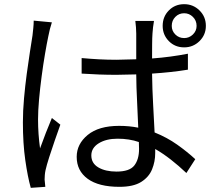

<svg xmlns="http://www.w3.org/2000/svg" viewBox="-20 -861 1040 929"><path d="M231 -752.9Q226.6 -740.2 221.4 -720Q216.3 -699.7 213.9 -686Q206.5 -651.4 197.8 -600.1Q189 -548.8 181.4 -491.2Q173.8 -433.6 168.9 -379.2Q164.1 -324.7 164.1 -283.2Q164.1 -212.9 173.8 -143.1Q186 -177.7 202.1 -218.8Q218.3 -259.8 231 -290L272 -257.8Q259.8 -223.6 245.1 -181.4Q230.5 -139.2 218 -100.3Q205.6 -61.5 200.2 -37.1Q197.8 -26.4 196.8 -13.7Q195.8 -1 195.8 7.8Q196.8 14.6 197.5 24.7Q198.2 34.7 199.2 43L128.9 47.9Q113.8 -5.9 102.3 -86.4Q90.8 -167 90.8 -269Q90.8 -324.2 96.2 -384.8Q101.6 -445.3 109.4 -503.4Q117.2 -561.5 124.8 -609.9Q132.3 -658.2 137.2 -689Q139.2 -706.1 141.1 -725.3Q143.1 -744.6 143.1 -761.2ZM811 -735.8Q811 -711.4 828.4 -694.1Q845.7 -676.8 871.1 -676.8Q895.5 -676.8 913.3 -694.1Q931.2 -711.4 931.2 -735.8Q931.2 -761.7 913.3 -779.3Q895.5 -796.9 871.1 -796.9Q845.7 -796.9 828.4 -779.3Q811 -761.7 811 -735.8ZM767.1 -735.8Q767.1 -780.3 796.9 -810.5Q826.7 -840.8 871.1 -840.8Q914.6 -840.8 945.3 -810.5Q976.1 -780.3 976.1 -735.8Q976.1 -692.4 945.3 -662.1Q914.6 -631.8 871.1 -631.8Q826.7 -631.8 796.9 -662.1Q767.1 -692.4 767.1 -735.8ZM651.9 -173.8Q605.5 -189.9 548.8 -189.9Q493.7 -189.9 457.8 -167.7Q421.9 -145.5 421.9 -108.9Q421.9 -70.8 456.1 -50.8Q490.2 -30.8 543.9 -30.8Q606.9 -30.8 629.9 -60.3Q652.8 -89.8 652.8 -140.1ZM725.1 -759.8Q722.2 -744.1 720.5 -729Q718.8 -713.9 717.8 -699.2Q716.3 -678.7 716.1 -646Q715.8 -613.3 715.8 -578.1Q761.7 -581.5 805.4 -587.4Q849.1 -593.3 889.2 -601.1V-523.9Q847.7 -517.1 804.4 -512.5Q761.2 -507.8 715.8 -504.9Q716.8 -429.2 720.9 -356.2Q725.1 -283.2 728 -220.2Q788.6 -195.8 837.4 -161.1Q886.2 -126.5 924.8 -90.8L881.8 -23.9Q844.7 -59.1 806.9 -88.6Q769 -118.2 731 -140.1V-120.1Q731 -79.1 715.8 -41.7Q700.7 -4.4 663.1 19.3Q625.5 43 558.1 43Q457.5 43 404.3 4.2Q351.1 -34.7 351.1 -102.1Q351.1 -164.1 404.3 -208Q457.5 -252 556.2 -252Q605.5 -252 648.9 -243.2Q647 -300.8 643.3 -369.9Q639.6 -439 639.2 -501L543 -499Q500.5 -499 460 -500.5Q419.4 -502 375 -504.9V-580.1Q418 -576.2 459.2 -574Q500.5 -571.8 543.9 -571.8L639.2 -574.2V-698.2Q639.2 -710.9 637.9 -728.8Q636.7 -746.6 634.8 -759.8Z"/></svg>

Font: Source Han Sans CN
Style: Regular
Weight: 400
Designer: Ryoko NISHIZUKA  (kana, bopomofo & ideographs); Paul D. Hunt (Latin, Greek & Cyrillic); Sandoll Communications , Soo-you
Foundry: Adobe
Version: Version 2.004;hotconv 1.0.118;makeotfexe 2.5.65603